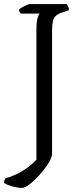

<svg xmlns="http://www.w3.org/2000/svg" viewBox="-51 -724 408 944"><path d="M56 200Q38 200 12 193Q-14 186 -31 176Q-31 169 -29 162.5Q-27 156 -24 153Q27 138 66.5 112Q106 86 128 61V-582Q128 -612 133 -632Q138 -652 144 -657H52Q48 -660 45 -666.5Q42 -673 42 -676Q47 -682 57.5 -688Q68 -694 79.5 -699Q91 -704 96 -704H276Q279 -701 283.5 -693Q288 -685 288 -674L250 -661Q233 -655 223 -645.5Q213 -636 209 -619.5Q205 -603 205 -574V36Q202 56 184 83.5Q166 111 141.5 138Q117 165 93.5 182.5Q70 200 56 200Z"/></svg>

Font: Texturina 12pt ExtraLight
Style: Regular
Weight: 250
Designer: Guillermo Torres Carreño
Foundry: Omnibus-Type
Version: Version 1.002